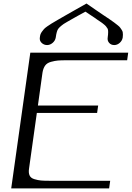

<svg xmlns="http://www.w3.org/2000/svg" viewBox="-20 -1041 728 1061"><path d="M688.5 -750 682.6 -708H349.6Q316.4 -708 299.8 -706.5Q283.2 -705.1 261.7 -699.2Q240.2 -693.4 229.5 -678.7Q218.8 -664.1 214.8 -639.6L189.5 -458H522.5L516.6 -417H183.6L140.6 -110.4Q136.7 -85.9 143.6 -71.3Q150.4 -56.6 170.4 -50.8Q190.4 -44.9 206.5 -43.5Q222.7 -42 255.9 -42H588.9L583 0H42L147.5 -750ZM458 -1021.5Q482.4 -1004.9 508.3 -986.8Q534.2 -968.8 549.8 -958.5Q565.4 -948.2 583.5 -936Q601.6 -923.8 610.4 -917Q619.1 -910.2 629.9 -901.9Q640.6 -893.6 644.5 -887.7Q648.4 -881.8 652.8 -875.5Q657.2 -869.1 658.2 -862.8Q659.2 -856.4 659.2 -849.6Q659.2 -842.8 658.2 -834Q655.3 -816.4 641.6 -804.2Q627.9 -792 611.3 -792Q593.8 -792 583 -804.2Q572.3 -816.4 575.2 -834Q580.1 -870.1 575.2 -881.8Q572.3 -885.7 570.3 -888.7Q568.4 -891.6 566.4 -894.5Q564.5 -897.5 560.5 -900.9Q556.6 -904.3 553.7 -906.7Q550.8 -909.2 544.4 -914.1Q538.1 -918.9 533.2 -921.9Q528.3 -924.8 518.6 -931.6Q508.8 -938.5 501.5 -943.8Q494.1 -949.2 478.5 -959Q462.9 -968.8 452.1 -976.6Q431.6 -965.8 408.2 -952.6Q384.8 -939.5 374.5 -933.6Q364.3 -927.7 350.6 -919.9Q336.9 -912.1 332 -908.7Q327.1 -905.3 320.3 -899.9Q313.5 -894.5 310.1 -891.1Q306.6 -887.7 301.8 -881.8Q293 -870.1 288.1 -834Q285.2 -816.4 271 -804.2Q256.8 -792 240.2 -792Q222.7 -792 210 -804.2Q197.3 -816.4 200.2 -834Q201.2 -843.8 203.6 -851.1Q206.1 -858.4 211.9 -866.2Q217.8 -874 222.7 -879.9Q227.5 -885.7 240.7 -895Q253.9 -904.3 265.1 -911.1Q276.4 -918 298.3 -930.7Q320.3 -943.4 339.8 -954.6Q359.4 -965.8 393.1 -984.9Q426.8 -1003.9 458 -1021.5Z"/></svg>

Font: okolaks
Style: RegularItalic
Weight: 500
Italic angle: -8°
Version: Version 000.6.0